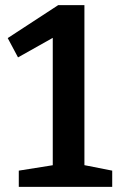

<svg xmlns="http://www.w3.org/2000/svg" viewBox="-20 -726 463 746"><path d="M308 -57 284 -89 416 -63V0H53V-63L210 -88L185 -57V-600L219 -598L50 -503L10 -578L206 -706H308Z"/></svg>

Font: Bitter Thin SemiBold
Style: Regular
Weight: 600
Version: Version 2.002